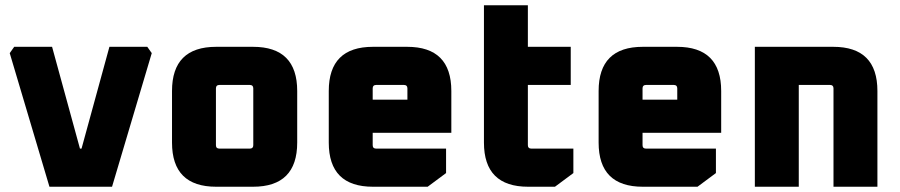

<svg xmlns="http://www.w3.org/2000/svg" viewBox="-20 -710 3420 730"><path d="M17 -508 34 -532H178L284 -145H290L396 -532H540L557 -508L406 0H168Z M634 -168V-364Q634 -532 802 -532H942Q1110 -532 1110 -364V-168Q1110 0 942 0H802Q634 0 634 -168ZM801 -158Q801 -145 814 -145H930Q943 -145 943 -158V-374Q943 -387 930 -387H814Q801 -387 801 -374Z M1230 -168V-364Q1230 -532 1398 -532H1528Q1696 -532 1696 -364V-205H1397V-158Q1397 -145 1410 -145H1676V-52L1606 0H1398Q1230 0 1230 -168ZM1397 -331H1529V-374Q1529 -387 1516 -387H1410Q1397 -387 1397 -374Z M1820 -168V-690H1987V-532H2150V-387H1987V-158Q1987 -145 2000 -145H2160V-52L2090 0H1988Q1820 0 1820 -168Z M2256 -168V-364Q2256 -532 2424 -532H2554Q2722 -532 2722 -364V-205H2423V-158Q2423 -145 2436 -145H2702V-52L2632 0H2424Q2256 0 2256 -168ZM2423 -331H2555V-374Q2555 -387 2542 -387H2436Q2423 -387 2423 -374Z M2850 0V-532H3148Q3316 -532 3316 -364V0H3149V-374Q3149 -387 3136 -387H3017V0Z"/></svg>

Font: Oxanium ExtraBold
Style: Regular
Weight: 800
Designer: Severin Meyer
Version: Version 2.000